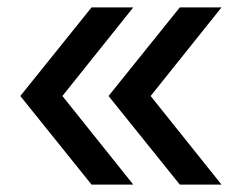

<svg xmlns="http://www.w3.org/2000/svg" viewBox="-20 -660 640 520"><path d="M467 -160 274 -400 467 -640H580L388 -400L580 -160ZM228 -160 35 -400 228 -640H341L149 -400L341 -160Z"/></svg>

Font: Victor Mono SemiBold
Style: Regular
Weight: 600
Monospace: yes
Designer: Rune Bjørnerås
Version: Version 1.561;gftools[0.9.30]